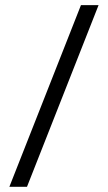

<svg xmlns="http://www.w3.org/2000/svg" viewBox="-20 -720 416 740"><path d="M292 -700.2H359.9L84 0H16.1Z"/></svg>

Font: Bebas Neue Regular
Style: Regular
Weight: 400
Designer: Ryoichi Tsunekawa
Foundry: Ryoichi Tsunekawa
Version: Version 001.003